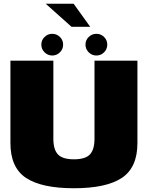

<svg xmlns="http://www.w3.org/2000/svg" viewBox="-20 -998 794 1022"><path d="M373.5 4Q546 4 628.8 -51.2Q711.5 -106.5 711.5 -236.5V-675H483V-259.5Q483 -201.5 458.5 -175.8Q434 -150 373.5 -150Q313 -150 288.5 -176Q264 -202 264 -259.5V-675H35.5V-236.5Q35.5 -106.5 118.2 -51.2Q201 4 373.5 4ZM258 -702.5Q282 -702.5 299 -719.5Q316 -736.5 316 -760.5Q316 -784.5 299 -801.2Q282 -818 258 -818Q234.5 -818 217.2 -801.2Q200 -784.5 200 -760.5Q200 -736.5 217.2 -719.5Q234.5 -702.5 258 -702.5ZM493 -702.5Q517 -702.5 534 -719.5Q551 -736.5 551 -760.5Q551 -784.5 534 -801.2Q517 -818 493 -818Q469.5 -818 452.2 -801.2Q435 -784.5 435 -760.5Q435 -736.5 452.2 -719.5Q469.5 -702.5 493 -702.5ZM360.5 -855.5H460L372 -978H223.5Z"/></svg>

Font: Anybody UltraCondensed Thin Black
Style: Regular
Weight: 900
Version: Version 1.111